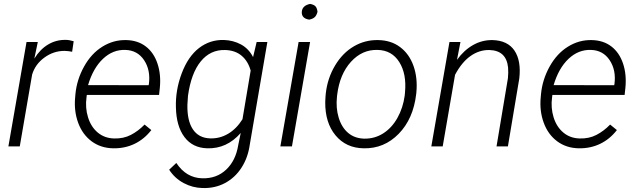

<svg xmlns="http://www.w3.org/2000/svg" viewBox="-20 -741 3225 972"><path d="M345.2 -479Q326.2 -482.9 306.6 -483.4Q251 -483.4 204.6 -449.5Q158.2 -415.5 142.6 -363.3L80.1 0H22.5L114.3 -528.3H171.4L153.8 -444.3Q182.6 -491.2 223.4 -515.6Q264.2 -540 313 -539.1Q330.1 -539.1 353 -532.2Z M553.7 9.8Q490.2 8.8 443.8 -25.6Q397.5 -60.1 375.7 -119.4Q354 -178.7 360.4 -247.6L361.8 -264.2Q368.7 -337.4 405.3 -403.6Q441.9 -469.7 498 -504.6Q554.2 -539.6 618.2 -538.1Q677.2 -537.1 718 -505.9Q758.8 -474.6 777.3 -418.9Q795.9 -363.3 789.1 -295.9L785.2 -260.3H419.4L418 -248.5Q410.6 -195.3 425.8 -146.7Q440.9 -98.1 475.3 -69.6Q509.8 -41 558.1 -40Q605 -38.6 642.6 -58.1Q680.2 -77.6 711.9 -110.4L746.1 -82.5Q710.4 -36.6 661.4 -12.9Q612.3 10.7 553.7 9.8ZM615.2 -488.3Q551.8 -490.7 501.5 -443.4Q451.2 -396 425.8 -310.1L732.4 -309.6L733.9 -316.9Q742.7 -386.2 709.5 -436.3Q676.3 -486.3 615.2 -488.3Z M1113.3 -538.6Q1160.6 -537.1 1199.7 -516.1Q1238.8 -495.1 1261.2 -452.1L1279.3 -528.3H1333.5L1244.6 -9.3Q1235.4 57.1 1202.6 107.9Q1169.9 158.7 1118.9 185.8Q1067.9 212.9 1005.4 210.9Q955.6 210 910.2 186Q864.3 161.6 836.4 118.2L872.6 84Q922.9 159.7 1003.9 161.6Q1076.2 163.6 1124.8 117.9Q1173.3 72.3 1186 -6.3L1198.7 -67.9Q1128.4 12.7 1029.3 9.8Q955.1 7.8 913.8 -47.1Q872.6 -102.1 870.6 -196.8Q867.7 -284.2 899.9 -369.6Q932.1 -455.1 987.5 -497.8Q1043 -540.5 1113.3 -538.6ZM931.6 -255.4 928.7 -210Q927.2 -129.9 956.5 -86.2Q985.8 -42.5 1043 -40.5Q1091.8 -38.6 1134.3 -63.5Q1176.8 -88.4 1207.5 -137.2L1249 -383.8Q1235.8 -431.2 1203.4 -458.7Q1170.9 -486.3 1120.1 -487.8Q1045.4 -490.2 996.3 -430.2Q947.3 -370.1 931.6 -255.4Z M1458 0H1399.4L1491.7 -528.3H1549.8ZM1507.8 -681.2Q1510.3 -712.9 1549.8 -721.2Q1568.8 -717.8 1576.9 -709.2Q1585 -700.7 1587.4 -681.2Q1582.5 -662.6 1573.2 -654.1Q1564 -645.5 1545.4 -641.6Q1505.9 -647.5 1507.8 -681.2Z M1629.4 -269Q1638.2 -345.7 1676.3 -409.4Q1714.4 -473.1 1771.2 -506.3Q1828.1 -539.6 1894.5 -538.1Q1960 -537.1 2006.1 -502.2Q2052.2 -467.3 2073.5 -407Q2094.7 -346.7 2087.9 -273.4L2086.9 -264.2Q2072.3 -139.2 1998.3 -63.5Q1924.3 12.2 1820.8 9.8Q1731.9 8.3 1678.7 -55.7Q1625.5 -119.6 1626.5 -224.6L1627.9 -252.4ZM1686 -252.4Q1679.7 -194.3 1694.6 -145.3Q1709.5 -96.2 1742.2 -68.4Q1774.9 -40.5 1823.7 -39.1Q1876.5 -38.1 1920.2 -65.9Q1963.9 -93.8 1992.2 -144.5Q2020.5 -195.3 2028.8 -256.8L2030.3 -272.9Q2039.1 -367.2 2001.2 -427Q1963.4 -486.8 1891.6 -488.3Q1813.5 -490.7 1756.6 -428Q1699.7 -365.2 1687 -261.2Z M2311 -528.3 2293.5 -438Q2328.6 -486.8 2374.8 -512.9Q2420.9 -539.1 2473.6 -538.1Q2549.8 -536.1 2584.5 -484.9Q2619.1 -433.6 2608.9 -343.8L2551.3 0H2493.7L2551.3 -344.7Q2554.2 -372.6 2552.2 -398.4Q2543.9 -485.4 2457.5 -487.8Q2406.2 -488.8 2361.8 -457.3Q2317.4 -425.8 2283.7 -362.3L2221.2 0H2163.6L2255.4 -528.3Z M2910.6 9.8Q2847.2 8.8 2800.8 -25.6Q2754.4 -60.1 2732.7 -119.4Q2710.9 -178.7 2717.3 -247.6L2718.8 -264.2Q2725.6 -337.4 2762.2 -403.6Q2798.8 -469.7 2855 -504.6Q2911.1 -539.6 2975.1 -538.1Q3034.2 -537.1 3075 -505.9Q3115.7 -474.6 3134.3 -418.9Q3152.8 -363.3 3146 -295.9L3142.1 -260.3H2776.4L2774.9 -248.5Q2767.6 -195.3 2782.7 -146.7Q2797.9 -98.1 2832.3 -69.6Q2866.7 -41 2915 -40Q2961.9 -38.6 2999.5 -58.1Q3037.1 -77.6 3068.8 -110.4L3103 -82.5Q3067.4 -36.6 3018.3 -12.9Q2969.2 10.7 2910.6 9.8ZM2972.2 -488.3Q2908.7 -490.7 2858.4 -443.4Q2808.1 -396 2782.7 -310.1L3089.4 -309.6L3090.8 -316.9Q3099.6 -386.2 3066.4 -436.3Q3033.2 -486.3 2972.2 -488.3Z"/></svg>

Font: Roboto Light
Style: Italic
Weight: 300
Italic angle: -12°
Designer: Google
Version: Version 2.134; 2016; ttfautohint (v1.6)